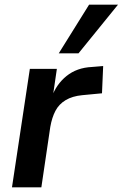

<svg xmlns="http://www.w3.org/2000/svg" viewBox="-20 -797 522 817"><path d="M31 0 107 -504H222L204 -381H199Q219 -438 263 -473.5Q307 -509 371 -512L419 -516L414 -400L330 -392Q288 -388 259.5 -371Q231 -354 216 -325.5Q201 -297 194 -257L156 0ZM230 -570 359 -777H482L314 -570Z"/></svg>

Font: Nunitoga
Style: Bold Italic
Weight: 700
Italic angle: -9°
Designer: Vernon Adams
Foundry: Vernon Adams
Version: Version 1.0